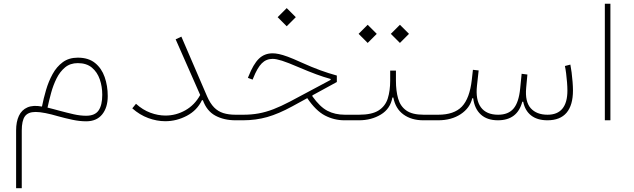

<svg xmlns="http://www.w3.org/2000/svg" viewBox="-20 -634 3340 1012"><path d="M390.1 -301.3Q436 -301.3 464.4 -277.6Q492.7 -253.9 505.9 -215.8Q519 -177.7 519 -134.3Q519 -80.1 499.8 -52Q480.5 -23.9 434.1 -23.9Q403.3 -23.9 368.4 -31.7Q333.5 -39.6 292 -50.8Q277.8 -54.7 261.2 -59.1Q244.6 -63.5 230.5 -66.9Q238.3 -103.5 249.3 -144Q260.3 -184.6 278.1 -220.5Q295.9 -256.3 323 -278.8Q350.1 -301.3 390.1 -301.3ZM390.1 -330.1Q343.3 -330.1 310.8 -306.2Q278.3 -282.2 257.1 -243.4Q235.8 -204.6 222.7 -159.7Q209.5 -114.7 201.2 -72.3Q154.8 -81.1 124.5 -67.9Q94.2 -54.7 79.6 -23.4Q64.9 7.8 64.9 53.7V357.9H94.7V54.2Q94.7 2 111.3 -21Q127.9 -43.9 167.5 -43.9Q189.5 -43.9 220 -37.8Q250.5 -31.7 285.2 -21.5Q323.7 -10.7 361.8 -2.7Q399.9 5.4 434.1 5.4Q489.3 5.4 518.6 -31Q547.9 -67.4 547.9 -127.4Q547.9 -181.6 531.7 -227.8Q515.6 -273.9 481 -302Q446.3 -330.1 390.1 -330.1Z M936 -440.9 905.8 -426.8 1035.2 -133.3Q1006.3 -80.6 957 -52.7Q907.7 -24.9 852.1 -24.9Q813 -24.9 772.7 -39.8Q732.4 -54.7 696.8 -86.9L677.2 -63Q716.3 -28.3 761.5 -11.7Q806.6 4.9 851.1 4.9Q910.6 4.9 964.8 -23.7Q1019 -52.2 1044.4 -106H1049.3Q1069.8 -48.8 1115.2 -24.4Q1160.6 0 1221.2 0H1231.4V-29.3H1221.2Q1184.6 -29.3 1156.7 -38.1Q1128.9 -46.9 1108.4 -67.9Q1087.9 -88.9 1071.8 -125.5Z M1417 -353Q1374 -353 1344.7 -324.7Q1315.4 -296.4 1289.6 -231L1286.6 -223.6L1311.5 -214.4L1314.5 -221.7Q1336.4 -276.9 1359.9 -300.3Q1383.3 -323.7 1417 -323.7Q1435.5 -323.7 1466.3 -314Q1497.1 -304.2 1553.7 -279.8Q1606.4 -257.3 1646.7 -242.4Q1687 -227.5 1722.7 -217.8V-212.9L1508.3 -98.6Q1460.9 -73.7 1420.9 -58.3Q1380.9 -43 1342.8 -36.1Q1304.7 -29.3 1262.7 -29.3H1231.4Q1226.6 -29.3 1224.1 -25.9Q1221.7 -22.5 1221.7 -14.6Q1221.7 -6.8 1224.1 -3.4Q1226.6 0 1231.4 0H1260.7Q1328.6 0 1388.7 -17.1Q1448.7 -34.2 1521 -73.7L1599.6 -116.7Q1644.5 -50.3 1692.9 -25.1Q1741.2 0 1795.4 0H1842.8V-29.3H1797.9Q1745.6 -29.3 1705.8 -50Q1666 -70.8 1626.5 -126.5V-131.3L1755.4 -201.7V-235.8Q1710.9 -248 1668 -263.7Q1625 -279.3 1566.4 -305.7Q1524.9 -324.7 1497.1 -335Q1469.2 -345.2 1450.4 -349.1Q1431.6 -353 1417 -353ZM1443.4 -543.5 1491.2 -495.6 1539.1 -543.5 1491.2 -591.3Z M2066.9 -209V-261.7H2036.6V-209Q2036.6 -155.8 2023.9 -115.2Q2011.2 -74.7 1975.8 -52Q1940.4 -29.3 1872.1 -29.3H1842.8Q1836.4 -29.3 1834.7 -25.1Q1833 -21 1833 -14.6Q1833 -8.3 1834.7 -4.2Q1836.4 0 1842.8 0H1872.1Q1937.5 0 1987.5 -30.3Q2037.6 -60.5 2048.3 -120.1H2053.2Q2064.5 -61 2106.7 -30.5Q2148.9 0 2210.9 0H2259.8V-29.3H2212.9Q2152.8 -29.3 2121.3 -51.8Q2089.8 -74.2 2078.4 -114.7Q2066.9 -155.3 2066.9 -209ZM1870.1 -455.6 1918 -407.7 1965.8 -455.6 1918 -503.4ZM2040 -455.6 2087.9 -407.7 2135.7 -455.6 2087.9 -503.4Z M2605.5 -29.3Q2543.5 -29.3 2514.6 -68.6Q2485.8 -107.9 2494.1 -182.6L2502.9 -262.7L2472.7 -266.1L2466.8 -213.4Q2455.6 -115.2 2414.6 -72.3Q2373.5 -29.3 2289.6 -29.3H2259.8Q2254.9 -29.3 2252.4 -26.1Q2250 -22.9 2250 -14.6Q2250 -6.8 2252.4 -3.4Q2254.9 0 2259.8 0H2289.6Q2359.4 0 2408.2 -32.2Q2457 -64.5 2469.2 -116.2H2474.1Q2481 -61 2514.2 -30.5Q2547.4 0 2604.5 0Q2707 0 2732.9 -97.7H2737.8Q2747.1 -50.8 2779.5 -25.4Q2812 0 2865.7 0Q2932.6 0 2966.3 -39.8Q3000 -79.6 3000 -157.2Q3000 -176.8 2998 -202.1Q2996.1 -227.5 2992.9 -252.2Q2989.7 -276.9 2986.3 -293.5L2957.5 -286.1Q2960.9 -271 2963.9 -247.6Q2966.8 -224.1 2968.8 -199.7Q2970.7 -175.3 2970.7 -156.7Q2970.7 -93.3 2944.3 -61.3Q2918 -29.3 2866.2 -29.3Q2808.1 -29.3 2777.3 -63.7Q2746.6 -98.1 2753.4 -171.4L2759.8 -241.2L2729.5 -245.1L2721.7 -167Q2714.4 -94.2 2686.8 -61.8Q2659.2 -29.3 2605.5 -29.3Z M3197.3 0V-614.3H3168V0Z"/></svg>

Font: Estedad VF
Style: Regular
Weight: 100
Designer: Amin Abedi
Version: Version 7.3